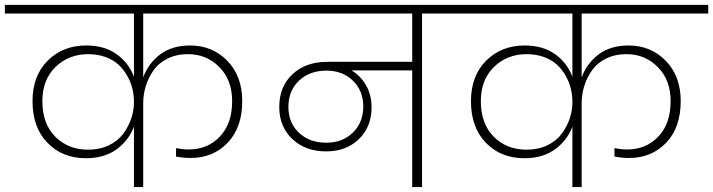

<svg xmlns="http://www.w3.org/2000/svg" viewBox="-52 -760 2897 780"><path d="M492.2 0V-245.1Q470.2 -188.5 420.7 -152.8Q371.1 -117.2 296.9 -117.2Q201.7 -117.2 140.9 -179.7Q80.1 -242.2 80.1 -349.1Q80.1 -452.1 141.8 -513.7Q203.6 -575.2 297.9 -575.2Q372.6 -575.2 421.9 -539.8Q471.2 -504.4 492.2 -448.2V-705.1H-32.2V-740.2H1043.9V-705.1H529.8V-445.8Q550.8 -502.9 598.9 -539.1Q647 -575.2 720.2 -575.2Q811 -575.2 871.6 -512.9Q932.1 -450.7 932.1 -349.1Q932.1 -242.2 873 -180.2Q814 -118.2 722.2 -118.2Q693.4 -118.2 663.1 -124V-158.2Q690.9 -152.8 714.8 -152.8Q791.5 -152.8 841.3 -205.3Q891.1 -257.8 891.1 -349.1Q891.1 -435.1 839.1 -487.5Q787.1 -540 711.9 -540Q665 -540 628.7 -522Q592.3 -503.9 571.5 -474.1Q550.8 -444.3 540.3 -410.4Q529.8 -376.5 529.8 -340.8V0ZM306.2 -151.9Q353.5 -151.9 390.6 -169.9Q427.7 -188 449 -217Q470.2 -246.1 481.2 -278.8Q492.2 -311.5 492.2 -345.2Q492.2 -373.5 485.6 -400.4Q479 -427.2 464.4 -452.9Q449.7 -478.5 428.7 -497.8Q407.7 -517.1 376 -528.6Q344.2 -540 306.2 -540Q227.1 -540 173.6 -488Q120.1 -436 120.1 -349.1Q120.1 -257.3 172.6 -204.6Q225.1 -151.9 306.2 -151.9Z M1273.9 -180.2Q1339.4 -180.2 1381.6 -221.4Q1423.8 -262.7 1423.8 -327.1Q1423.8 -391.6 1381.6 -432.4Q1339.4 -473.1 1273.9 -473.1Q1206.1 -473.1 1162.8 -432.4Q1119.6 -391.6 1119.6 -325.2Q1119.6 -261.2 1162.6 -220.7Q1205.6 -180.2 1273.9 -180.2ZM979.5 -705.1V-740.2H1813.5V-705.1H1662.6V0H1622.6V-474.1H1375.5Q1411.6 -453.6 1434.6 -414.3Q1457.5 -375 1457.5 -324.2Q1457.5 -244.6 1406 -194.8Q1354.5 -145 1272.9 -145Q1188.5 -145 1135.5 -195.3Q1082.5 -245.6 1082.5 -325.2Q1082.5 -408.7 1136.5 -458.7Q1190.4 -508.8 1276.9 -508.8H1622.6V-705.1Z M2273.4 0V-245.1Q2251.5 -188.5 2201.9 -152.8Q2152.3 -117.2 2078.1 -117.2Q1982.9 -117.2 1922.1 -179.7Q1861.3 -242.2 1861.3 -349.1Q1861.3 -452.1 1923.1 -513.7Q1984.9 -575.2 2079.1 -575.2Q2153.8 -575.2 2203.1 -539.8Q2252.4 -504.4 2273.4 -448.2V-705.1H1749V-740.2H2825.2V-705.1H2311V-445.8Q2332 -502.9 2380.1 -539.1Q2428.2 -575.2 2501.5 -575.2Q2592.3 -575.2 2652.8 -512.9Q2713.4 -450.7 2713.4 -349.1Q2713.4 -242.2 2654.3 -180.2Q2595.2 -118.2 2503.4 -118.2Q2474.6 -118.2 2444.3 -124V-158.2Q2472.2 -152.8 2496.1 -152.8Q2572.8 -152.8 2622.6 -205.3Q2672.4 -257.8 2672.4 -349.1Q2672.4 -435.1 2620.4 -487.5Q2568.4 -540 2493.2 -540Q2446.3 -540 2409.9 -522Q2373.5 -503.9 2352.8 -474.1Q2332 -444.3 2321.5 -410.4Q2311 -376.5 2311 -340.8V0ZM2087.4 -151.9Q2134.8 -151.9 2171.9 -169.9Q2209 -188 2230.2 -217Q2251.5 -246.1 2262.5 -278.8Q2273.4 -311.5 2273.4 -345.2Q2273.4 -373.5 2266.8 -400.4Q2260.3 -427.2 2245.6 -452.9Q2231 -478.5 2210 -497.8Q2189 -517.1 2157.2 -528.6Q2125.5 -540 2087.4 -540Q2008.3 -540 1954.8 -488Q1901.4 -436 1901.4 -349.1Q1901.4 -257.3 1953.9 -204.6Q2006.3 -151.9 2087.4 -151.9Z"/></svg>

Font: SVN-Poppins ExtraLight
Style: Regular
Weight: 200
Designer: Ninad Kale (Devanagari), Jonny Pinhorn (Latin)
Foundry: Indian Type Foundry
Version: Version 3.002 2017